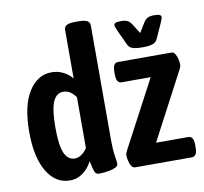

<svg xmlns="http://www.w3.org/2000/svg" viewBox="-83 -843 1000 941"><g transform="rotate(-10 417.0 -372.5)"><path d="M192 8Q120 8 77.5 -63Q35 -134 35 -261Q35 -391 79 -460.5Q123 -530 193 -530Q225 -530 252 -516Q279 -502 295 -481V-724Q295 -753 348 -753H370Q423 -753 423 -724V-165Q423 -101 428 -73Q433 -45 433 -32Q433 -22 421.5 -16Q410 -10 393.5 -6.5Q377 -3 361.5 -1.5Q346 0 338 0Q322 0 316 -14Q310 -28 302 -68Q284 -34 255.5 -13Q227 8 192 8ZM233 -94Q251 -94 267 -105.5Q283 -117 295 -135V-388Q283 -405 267.5 -415.5Q252 -426 233 -426Q198 -426 181.5 -386.5Q165 -347 165 -260Q165 -170 182 -132Q199 -94 233 -94ZM516 0Q505 0 498 -11.5Q491 -23 487.5 -38Q484 -53 484 -66Q484 -75 491 -88L668 -422H523Q497 -422 497 -465V-480Q497 -523 523 -523H789Q800 -523 807 -511.5Q814 -500 817.5 -485Q821 -470 821 -457Q821 -448 814 -435L638 -101H798Q825 -101 825 -58V-43Q825 0 798 0ZM738 -718Q758 -718 765 -714Q772 -710 772 -704Q772 -697 762 -674L730 -603Q722 -585 705 -579Q688 -573 655 -573Q621 -573 604 -579Q587 -585 580 -603L547 -674Q537 -697 537 -704Q537 -710 544 -714Q551 -718 572 -718Q593 -718 604.5 -712Q616 -706 626 -690L655 -644L683 -690Q693 -706 704.5 -712Q716 -718 738 -718Z"/></g></svg>

Font: Asap Condensed SemiBold
Style: Regular
Weight: 600
Width: 3
Designer: Pablo Cosgaya
Foundry: Omnibus-Type
Version: Version 3.001; ttfautohint (v1.8.4.7-5d5b)